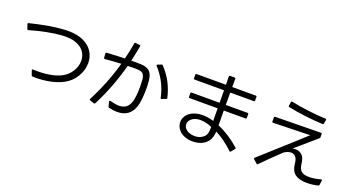

<svg xmlns="http://www.w3.org/2000/svg" viewBox="-53 -1493 4081 2220"><g transform="rotate(20 1987.5 -383.5)"><path d="M313 -95Q313 -105 324 -103Q342 -102 377 -102Q467 -102 542 -116.5Q617 -131 669 -159Q736 -194 775 -257Q814 -320 814 -388Q814 -443 785.5 -489Q757 -535 697.5 -562.5Q638 -590 548 -590Q521 -590 507 -589Q335 -576 117 -513L113 -512Q105 -512 102 -521L84 -575Q83 -577 83 -581Q83 -589 92 -590Q207 -618 308.5 -636.5Q410 -655 513 -661Q528 -662 556 -662Q671 -662 748 -624.5Q825 -587 862 -525.5Q899 -464 899 -391Q899 -303 849.5 -221Q800 -139 716 -95Q647 -59 560 -41.5Q473 -24 380 -24L347 -25Q337 -26 333 -35L314 -90Q313 -92 313 -95Z M1061 -10Q1190 -259 1261 -515Q1144 -509 1063 -501Q1052 -501 1050 -513L1047 -564Q1047 -576 1059 -577Q1194 -585 1279 -587Q1305 -689 1321 -788Q1323 -800 1334 -798L1386 -792Q1399 -790 1396 -779Q1379 -685 1357 -588L1413 -589Q1441 -589 1479 -587Q1554 -584 1587 -548.5Q1620 -513 1627 -442Q1632 -392 1632 -340Q1632 -277 1626 -217.5Q1620 -158 1608 -122Q1560 25 1405 25Q1356 25 1303 12Q1294 9 1291 0L1277 -56V-60Q1277 -71 1290 -68Q1357 -50 1400 -50Q1450 -50 1483 -73Q1516 -96 1534 -146Q1556 -211 1556 -338Q1556 -385 1553 -424Q1548 -475 1527.5 -495.5Q1507 -516 1457 -518L1414 -519Q1395 -519 1339 -517Q1260 -225 1134 17Q1130 26 1119 23L1067 6Q1055 1 1061 -10ZM1833 -290Q1826 -290 1824 -299Q1784 -490 1653 -632Q1649 -636 1649 -640Q1649 -645 1656 -648L1702 -666Q1704 -667 1708 -667Q1713 -667 1718 -662Q1792 -582 1833.5 -500Q1875 -418 1896 -326L1897 -322Q1897 -314 1888 -311L1838 -291Q1836 -290 1833 -290Z M2120 -701H2481L2479 -802Q2479 -814 2491 -814H2547Q2559 -813 2559 -802Q2559 -737 2558 -701H2848Q2860 -701 2860 -689V-645Q2860 -633 2848 -633H2558L2559 -481H2827Q2839 -481 2839 -469V-424Q2839 -412 2827 -412H2559L2561 -231Q2706 -169 2833 -55Q2838 -50 2838 -46Q2838 -44 2834 -38L2798 5Q2793 10 2788 10Q2784 10 2781 6Q2677 -94 2561 -154Q2557 -95 2537 -54.5Q2517 -14 2471 14Q2419 47 2341 47Q2282 47 2231.5 25.5Q2181 4 2155 -38Q2131 -76 2131 -116Q2131 -154 2152 -188.5Q2173 -223 2211 -245Q2268 -279 2349 -279Q2414 -279 2485 -258L2484 -412H2139Q2127 -412 2127 -424V-468Q2127 -480 2139 -480H2483L2482 -633H2120Q2108 -633 2108 -645V-689Q2108 -701 2120 -701ZM2345 -217Q2291 -217 2255 -195Q2231 -182 2218 -161Q2205 -140 2205 -117Q2205 -83 2233 -56Q2251 -38 2280 -28.5Q2309 -19 2340 -19Q2394 -19 2430 -43Q2467 -66 2477.5 -98Q2488 -130 2488 -183Q2455 -199 2417.5 -208Q2380 -217 2345 -217Z M3686 -656Q3584 -660 3466.5 -674.5Q3349 -689 3257 -709Q3245 -712 3248 -723L3255 -769Q3256 -781 3269 -779Q3361 -759 3479 -744.5Q3597 -730 3697 -726Q3710 -724 3707 -713L3699 -667Q3696 -656 3686 -656ZM3077 -13Q3077 -18 3081 -21Q3144 -79 3334 -249Q3378 -289 3462 -364Q3546 -439 3596 -486Q3268 -478 3143 -474Q3131 -474 3131 -486V-535Q3131 -547 3143 -547L3703 -555Q3715 -555 3715 -543L3716 -505Q3716 -496 3709 -490Q3558 -361 3456 -271Q3476 -276 3494 -276Q3540 -276 3572.5 -245.5Q3605 -215 3613 -150Q3620 -80 3650 -53.5Q3680 -27 3748 -27Q3810 -27 3889 -49Q3891 -50 3894 -50Q3899 -50 3900.5 -46.5Q3902 -43 3901 -38L3894 16Q3893 26 3883 29Q3815 46 3746 46Q3652 46 3601 9Q3550 -28 3541 -121Q3536 -175 3513 -198.5Q3490 -222 3457 -222Q3435 -222 3412 -212.5Q3389 -203 3372 -190Q3280 -105 3142 35Q3138 39 3134 39Q3131 39 3125 35L3081 -4Q3077 -8 3077 -13Z"/></g></svg>

Font: LINE Seed JP_TTF Regular
Style: Regular
Weight: 400
Designer: LINE & Fontrix & Fontworks
Version: Version 1.002